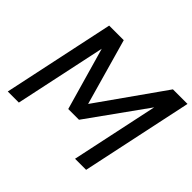

<svg xmlns="http://www.w3.org/2000/svg" viewBox="-161 -971 1201 1201"><g transform="rotate(45 439.5 -370.0)"><path d="M127 0H29L186 -740H315L446 -277H423L750 -740H879L722 0H624L757 -626L780 -624L469 -190H374L250 -624L260 -626Z"/></g></svg>

Font: Be Vietnam Pro Variable Thin
Style: Italic
Weight: 100
Italic angle: -12°
Designer: Lam Bao, Tony Le, Vietanh Nguyen
Foundry: Yellow Type Foundry
Version: Version 1.002